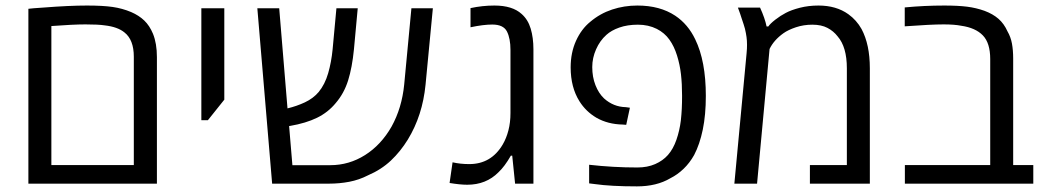

<svg xmlns="http://www.w3.org/2000/svg" viewBox="-20 -660 3754 690"><path d="M82 0V-628.4Q87.9 -629.4 101.6 -630.4Q115.2 -631.3 135.7 -632.8Q228.5 -640.1 292.5 -640.1Q349.6 -640.1 384.8 -635Q419.9 -629.9 451.2 -616.7Q479.5 -604.5 498.5 -586.2Q517.6 -567.9 529.8 -538.6Q543.9 -503.9 543.9 -454.6V0ZM164.6 -66.9H460.9V-456.1Q460.9 -517.1 427.2 -543.5Q402.8 -563.5 356.4 -568.8Q333 -572.3 287.1 -572.3Q264.6 -572.3 233.9 -570.8Q203.1 -569.3 164.6 -566.4Z M703.6 -228V-630.4H786.1V-301.8L727.1 -228Z M958 0 904.8 -630.4H983.4L1013.2 -270.5Q1045.9 -278.3 1075.7 -292.2Q1105.5 -306.2 1125 -329.1Q1147.9 -356.9 1159.4 -397Q1170.9 -437 1175.3 -482.4L1189 -630.4H1265.6L1252 -482.9Q1245.6 -417.5 1231 -370.8Q1216.3 -324.2 1186.5 -289.6Q1159.2 -256.3 1119.4 -236.8Q1079.6 -217.3 1022.5 -207.5Q1021.5 -207.5 1020.5 -207.3Q1019.5 -207 1019 -207L1030.8 -66.4H1167Q1234.4 -66.4 1292 -102.8Q1349.6 -139.2 1387.2 -205.1Q1424.3 -272 1432.6 -356.4L1458.5 -630.4H1535.6L1509.3 -355.5Q1498.5 -245.1 1445.8 -158.7Q1419.4 -115.7 1384.8 -83Q1350.1 -50.3 1302.2 -29.8Q1271 -13.7 1235.6 -6.8Q1200.2 0 1162.1 0Z M1659.2 3.9Q1633.8 3.9 1595.7 -2.4L1606.4 -76.7Q1634.3 -70.3 1666.5 -70.3Q1745.1 -70.3 1786.6 -140.6Q1799.8 -163.1 1807.1 -191.4Q1814.5 -219.7 1814.5 -253.9V-480.5Q1814.5 -522 1801.8 -546.9Q1789.1 -571.8 1749 -571.8Q1717.3 -571.8 1670.9 -562V-630.9Q1713.9 -640.1 1756.8 -640.1Q1821.3 -640.1 1854.5 -609.9Q1877.4 -589.8 1887.2 -557.1Q1897 -524.4 1897 -482.9V0H1831.1L1820.8 -100.6H1815.9Q1793.5 -61.5 1771.5 -41Q1727.1 3.9 1659.2 3.9Z M2269 9.8Q2175.3 9.8 2117.2 1.5L2097.2 -1V-67.9Q2183.6 -58.1 2270.5 -58.1Q2306.6 -58.1 2334.5 -70.3Q2362.3 -82.5 2380.4 -103Q2399.4 -124.5 2410.9 -157.7Q2422.4 -190.9 2426.8 -227.1Q2429.2 -249 2430.2 -269.8Q2431.2 -290.5 2431.2 -315.4Q2431.2 -358.9 2427.2 -393.3Q2423.3 -427.7 2413.1 -460.4Q2402.8 -493.7 2385.5 -517.8Q2368.2 -542 2340.3 -556.2Q2310.1 -571.3 2272.5 -571.3Q2234.9 -571.3 2205.8 -561Q2176.8 -550.8 2159.2 -534.7Q2135.7 -513.7 2122.1 -482.7Q2108.4 -451.7 2108.4 -418.9Q2108.4 -383.3 2119.9 -354Q2131.3 -324.7 2150.9 -306.2Q2184.6 -275.9 2229 -274.9L2243.7 -272.9L2230.5 -211.4L2217.8 -212.4Q2164.6 -213.4 2123.5 -236.8Q2085.4 -259.3 2062.5 -295.9Q2030.8 -346.2 2030.8 -418Q2030.8 -470.7 2050 -513.2Q2069.3 -555.7 2101.1 -581.5Q2136.2 -611.3 2179.7 -625.7Q2223.1 -640.1 2270.5 -640.1Q2351.6 -640.1 2406.7 -603.5Q2452.6 -572.8 2478.5 -518.6Q2516.6 -440.4 2516.6 -315.4Q2516.6 -247.1 2505.6 -194.1Q2494.6 -141.1 2474.6 -103Q2458.5 -74.2 2436.5 -53.2Q2414.6 -32.2 2389.2 -19.5Q2339.8 9.8 2269 9.8Z M2619.1 0 2663.1 -469.2Q2664.1 -478.5 2664.3 -485.6Q2664.6 -492.7 2664.6 -499.5Q2664.6 -514.2 2662.8 -527.1Q2661.1 -540 2657.2 -556.6Q2656.2 -561.5 2652.3 -573Q2648.4 -584.5 2644.8 -595.5Q2641.1 -606.4 2640.1 -609.9Q2638.2 -615.7 2636 -621.3Q2633.8 -627 2631.8 -632.8H2711.4Q2729 -594.2 2734.9 -564.9H2741.2Q2747.6 -574.7 2766.4 -589.4Q2785.2 -604 2804.2 -613.8Q2823.2 -624 2854.5 -632.1Q2885.7 -640.1 2921.4 -640.1Q2985.4 -640.1 3028.8 -608.9Q3058.1 -587.9 3076.2 -555.7Q3106 -500 3106 -414.6V0H2890.6V-66.9H3023.4V-414.6Q3023.4 -491.2 2990.2 -529.3Q2975.6 -548.3 2953.6 -559.8Q2931.6 -571.3 2899.4 -571.3Q2868.2 -571.3 2840.3 -562Q2812.5 -552.7 2795.4 -540.5Q2760.7 -515.6 2745.6 -483.9L2700.7 0Z M3231.9 0V-66.9H3538.6V-447.8Q3538.6 -505.4 3512.2 -532.7Q3485.8 -560.1 3434.6 -567.4Q3410.2 -572.3 3371.1 -572.3Q3348.1 -572.3 3314 -570.6Q3279.8 -568.8 3231.4 -565.4V-633.3Q3301.8 -640.1 3373.5 -640.1Q3422.4 -640.1 3455.3 -636Q3488.3 -631.8 3518.1 -621.1Q3548.3 -609.9 3568.4 -592.3Q3588.4 -574.7 3600.6 -547.4Q3612.3 -527.3 3616.7 -503.4Q3621.1 -479.5 3621.1 -449.7V-66.9H3693.4V0Z"/></svg>

Font: Open Sans
Style: Regular
Weight: 400
Designer: Monotype Design Team
Foundry: Monotype Imaging Inc.
Version: Version 3.000; ttfautohint (v1.8.4)